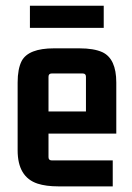

<svg xmlns="http://www.w3.org/2000/svg" viewBox="-20 -660 473 686"><path d="M382.8 5.9V-86.9H165Q153.3 -86.9 153.3 -98.6V-182.6H395.5V-365.2Q395.5 -450.2 345.7 -473.6Q315.4 -487.3 263.7 -487.3H172.9Q82 -487.3 57.6 -442.4Q43 -414.1 43 -365.2V-123Q43 -27.3 114.3 -3.9Q144.5 5.9 188.5 5.9ZM153.3 -385.7Q153.3 -397.5 165 -397.5H275.4Q287.1 -397.5 287.1 -385.7V-261.7H153.3ZM350.6 -639.6H86.9V-560.5H350.6Z"/></svg>

Font: Gemunu Libre
Style: Bold
Weight: 700
Designer: Pushpananda Ekanayake, Sol Matas, Kosala Senevirathne
Foundry: Mooniak
Version: Version 1.001